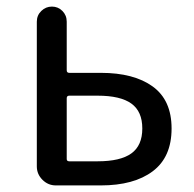

<svg xmlns="http://www.w3.org/2000/svg" viewBox="-20 -563 588 583"><path d="M149.4 0Q126 0 108.9 -17.1Q91.8 -34.2 91.8 -57.6V-497.1Q91.8 -516.6 105.5 -529.8Q119.1 -543 137.7 -543Q156.2 -543 169.4 -529.8Q182.6 -516.6 182.6 -497.1V-349.6Q182.6 -341.8 190.4 -341.8H286.1Q386.7 -341.8 443.8 -300.3Q501 -258.8 501 -172.9Q501 -85.9 443.8 -43Q386.7 0 286.1 0ZM182.6 -80.1Q182.6 -73.2 190.4 -73.2H276.4Q345.7 -73.2 378.9 -97.2Q412.1 -121.1 412.1 -172.9Q412.1 -224.6 378.9 -248.5Q345.7 -272.5 276.4 -272.5H190.4Q182.6 -272.5 182.6 -264.6Z"/></svg>

Font: Gen Jyuu Gothic P Regular
Style: Regular
Weight: 400
Designer: [Source Han Sans]
Ryoko NISHIZUKA  (kana & ideographs); Paul D. Hunt (Latin, Greek & Cyrillic); Wenlong ZHANG  (bopomofo
Version: Version 1.002.20150607